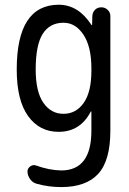

<svg xmlns="http://www.w3.org/2000/svg" viewBox="-20 -550 540 801"><path d="M245.1 -455.1Q187.5 -455.1 158.2 -408.7Q128.9 -362.3 128.9 -259.8Q128.9 -168 160.6 -121.6Q192.4 -75.2 245.1 -75.2Q296.9 -75.2 329.1 -120.6Q361.3 -166 361.3 -254.9V-264.6Q361.3 -355.5 328.1 -405.3Q294.9 -455.1 245.1 -455.1ZM224.6 0Q144.5 0 97.2 -65.9Q49.8 -131.8 49.8 -259.8Q49.8 -529.3 224.6 -530.3Q306.6 -530.3 361.3 -446.3Q361.3 -445.3 363.3 -445.3Q364.3 -445.3 364.3 -446.3L365.2 -483.4Q366.2 -499 376.5 -509.3Q386.7 -519.5 403.3 -519.5Q418 -519.5 429.2 -508.8Q440.4 -498 440.4 -483.4V-4.9Q440.4 120.1 389.6 175.3Q338.9 230.5 235.4 230.5Q182.6 230.5 133.8 216.8Q117.2 212.9 106 197.8Q94.7 182.6 94.7 165Q94.7 152.3 106.4 144Q118.2 135.7 130.9 140.6Q185.5 160.2 235.4 161.1Q361.3 161.1 361.3 -4.9V-84Q361.3 -85 360.4 -85Q358.4 -85 358.4 -84Q314.5 0 224.6 0Z"/></svg>

Font: Rounded Mgen+ 1m regular
Style: Regular
Weight: 400
Designer: [Source Han Sans]
Ryoko NISHIZUKA  (kana & ideographs); Paul D. Hunt (Latin, Greek & Cyrillic); Wenlong ZHANG  (bopomofo
Version: Version 1.059.20150602